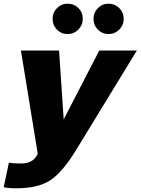

<svg xmlns="http://www.w3.org/2000/svg" viewBox="-58 -807 759 1037"><path d="M355 0Q278 126 211.5 168Q145 210 30 210Q-13 210 -38 204L-10 72Q19 76 56 76Q118 76 142 31L146 24L55 -534H261L286 -162L478 -534H681ZM307 -787Q342 -787 365.5 -763.5Q389 -740 389 -705Q389 -671 365 -647Q341 -623 307 -623Q273 -623 249.5 -647Q226 -671 226 -705Q226 -739 249.5 -763Q273 -787 307 -787ZM610 -705Q610 -671 586 -647Q562 -623 528 -623Q494 -623 470.5 -647Q447 -671 447 -705Q447 -739 470.5 -763Q494 -787 528 -787Q562 -787 586 -763.5Q610 -740 610 -705Z"/></svg>

Font: Nacelle Heavy
Style: Italic
Weight: 800
Italic angle: -12°
Designer: Sora Sagano
Foundry: Sora Sagano
Version: Version 1.000;FEAKit 1.0